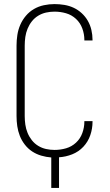

<svg xmlns="http://www.w3.org/2000/svg" viewBox="-20 -763 540 940"><path d="M231 157V8Q206 6 182 -1Q158 -8 137.5 -21.5Q117 -35 101.5 -55Q86 -75 77 -98Q68 -121 64.5 -145.5Q61 -170 61 -195V-540Q61 -566 65 -592Q69 -618 79.5 -642Q90 -666 107 -686Q124 -706 146.5 -719Q169 -732 195 -737.5Q221 -743 247 -743Q271 -743 295 -739Q319 -735 340.5 -725Q362 -715 380 -698.5Q398 -682 410 -661Q422 -640 427.5 -616Q433 -592 433 -568V-565H393V-568Q393 -596 383 -623.5Q373 -651 352 -670.5Q331 -690 303.5 -698Q276 -706 247 -706Q226 -706 205.5 -701.5Q185 -697 167 -686Q149 -675 136 -658.5Q123 -642 115 -622.5Q107 -603 104 -582Q101 -561 101 -540V-195Q101 -174 104 -153Q107 -132 115 -112.5Q123 -93 136 -76.5Q149 -60 167 -49Q185 -38 205.5 -33.5Q226 -29 247 -29Q276 -29 303.5 -37Q331 -45 352 -64.5Q373 -84 383 -111.5Q393 -139 393 -167V-170H433V-167Q433 -133 422 -101Q411 -69 388 -44.5Q365 -20 333.5 -7.5Q302 5 269 7V157Z"/></svg>

Font: Iosevka Term Curly Extralight
Style: Regular
Weight: 200
Designer: Belleve Invis
Foundry: Belleve Invis
Version: Version 32.3.0